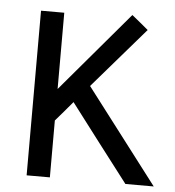

<svg xmlns="http://www.w3.org/2000/svg" viewBox="-51 -742 720 790"><g transform="rotate(5 309.0 -347.5)"><path d="M613 0H496Q436 -78 375 -158Q314 -238 254 -317Q237 -296 219 -275.5Q201 -255 184 -235V0H88V-680H184V-365L464 -695Q481 -681 498.5 -667Q516 -653 532 -639L316 -389Z"/></g></svg>

Font: Palanquin Medium
Style: Regular
Weight: 500
Designer: Pria Ravichandran
Version: Version 1.0.4